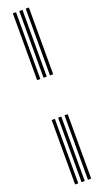

<svg xmlns="http://www.w3.org/2000/svg" viewBox="-196 -938 588 1086"><g transform="rotate(-20 98.0 -395.0)"><path d="M127.2 -508V-910H146.5V-508ZM49.8 -508V-910H69V-508ZM88.5 -508V-910H107.8V-508ZM127.2 120V-268H146.5V120ZM49.8 120V-268H69V120ZM88.5 120V-268H107.8V120Z"/></g></svg>

Font: Big Shoulders Inline Text SemiBold
Style: Regular
Weight: 600
Designer: Patric King
Foundry: XO Type Co
Version: Version 1.000